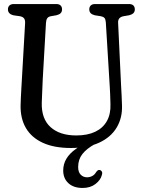

<svg xmlns="http://www.w3.org/2000/svg" viewBox="-20 -720 704 951"><path d="M441.4 -26.2 450.3 -6.4Q409.3 15.9 388.2 42.8Q367.1 69.8 367.1 107Q367.1 132.6 379.9 145.4Q392.7 158.2 410.9 158.2Q424.2 158.2 436.3 152.1Q448.3 146.1 456.4 132.1Q461 126 465.1 123.4Q469.2 120.9 474.8 122.1Q480.3 123.2 484.3 129.6Q488.2 136 484.2 147.9Q478.3 171.6 453 191.3Q427.7 211 389.2 211Q344.4 211 318.7 187.3Q293.1 163.6 293.1 124.4Q293.1 93 308.8 66.4Q324.5 39.7 357.3 16.6Q390.1 -6.5 441.4 -26.2ZM523.4 -295 504.2 -608.7Q503.1 -624.4 497.6 -630.8Q492 -637.2 480.2 -639.5L449.9 -644.3Q436 -647.7 429.1 -654.8Q422.2 -661.9 422.2 -673.7Q422.2 -686 429.7 -693Q437.1 -700 450.6 -700H619.4Q633.2 -700 640.5 -693Q647.8 -686 647.8 -673.7Q647.8 -661.9 640.7 -654.9Q633.5 -647.9 620.1 -644.5L591 -639.5Q576.9 -636.6 570.5 -628.3Q564 -620 565.1 -605.2L579.8 -295.4Q581.4 -270.6 582.4 -246.9Q583.4 -223.2 584.3 -197.4Q586.4 -136 558 -88.4Q529.5 -40.7 472.4 -13.9Q415.2 13 330.7 13Q248.1 13 192.2 -12.7Q136.3 -38.3 108.5 -85.6Q80.8 -132.9 82 -198Q82.3 -213.1 83.3 -235.6Q84.4 -258.1 85.8 -282.5Q87.2 -306.9 88.4 -327.7L104.3 -604.5Q105.3 -620.1 99.5 -628.3Q93.7 -636.6 79.6 -639.5L47.5 -644.1Q19.3 -650.6 19.3 -673.7Q19.3 -686 27 -693Q34.7 -700 48.2 -700H258.9Q272.7 -700 280 -693Q287.3 -686 287.3 -673.7Q287.3 -661.7 280.4 -654.7Q273.4 -647.7 259.6 -644.5L231.1 -639.5Q218.8 -636.9 213.8 -629.1Q208.7 -621.4 207.7 -606.7L191.7 -327.7Q189.9 -292.3 189 -263.8Q188.1 -235.2 186.9 -211.1Q184.8 -131.3 230.6 -90.2Q276.3 -49.1 357.5 -49.1Q413.5 -49.1 451.9 -67.5Q490.3 -85.9 509.6 -120.7Q528.9 -155.5 527.1 -204.2Q526.2 -235.1 525.5 -255.3Q524.8 -275.4 523.4 -295Z"/></svg>

Font: Fraunces 144pt S100 Black
Style: Regular
Weight: 900
Version: Version 1.000